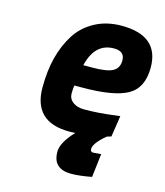

<svg xmlns="http://www.w3.org/2000/svg" viewBox="-107 -592 743 867"><g transform="rotate(15 265.0 -158.5)"><path d="M402 183Q345 194 305 194Q265 194 243 174.5Q221 155 221 113Q221 71 277 11Q268 12 250 12Q164 12 122.5 -29Q81 -70 81 -149Q81 -228 97 -290Q113 -352 144.5 -402Q176 -452 230.5 -481.5Q285 -511 355 -511Q530 -511 530 -362Q530 -267 466 -231Q402 -195 253 -195H218Q215 -183 215 -157.5Q215 -132 235.5 -117Q256 -102 287 -102Q356 -102 428 -112L454 -115L439 -16Q430 -13 419 -10Q365 35 365 62Q365 76 378 76L415 73ZM274 -294Q343 -294 370.5 -309Q398 -324 398 -360Q398 -403 348 -403Q259 -403 233 -294Z"/></g></svg>

Font: Titillium Web
Style: Bold Italic
Weight: 700
Italic angle: -13°
Version: Version 1.002;PS 57.000;hotconv 1.0.70;makeotf.lib2.5.55311